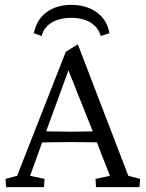

<svg xmlns="http://www.w3.org/2000/svg" viewBox="-20 -774 602 794"><path d="M4.9 0 2.9 -34.2 50.8 -46.9 252 -559.6 301.8 -590.8 510.7 -46.9 559.6 -34.2 556.6 0H377L375 -34.2L434.6 -46.9L376 -197.3L365.2 -226.6L255.9 -501L276.4 -519.5L168.9 -225.6L158.2 -196.3L104.5 -46.9L164.1 -34.2L162.1 0ZM136.7 -184.6V-232.4Q155.3 -231.4 189.5 -230.5Q223.6 -229.5 272.5 -229.5Q321.3 -229.5 356 -230.5Q390.6 -231.4 408.2 -232.4V-184.6Q370.1 -185.5 335.4 -186Q300.8 -186.5 272.5 -186.5Q246.1 -186.5 212.4 -186Q178.7 -185.5 136.7 -184.6ZM152.3 -625 120.1 -636.7Q130.9 -692.4 171.9 -723.1Q212.9 -753.9 275.4 -753.9Q336.9 -753.9 379.9 -723.1Q422.9 -692.4 432.6 -636.7L396.5 -625Q387.7 -659.2 356 -679.7Q324.2 -700.2 275.4 -700.2Q224.6 -700.2 192.4 -679.7Q160.2 -659.2 152.3 -625Z"/></svg>

Font: Crimson Pro Light
Style: Regular
Weight: 300
Designer: Jacques Le Bailly
Foundry: Baron von Fonthausen
Version: Version 1.003